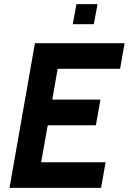

<svg xmlns="http://www.w3.org/2000/svg" viewBox="-20 -909 623 929"><path d="M149 -700H583L561 -576H259L233 -427H466L444 -303H211L179 -124H491L469 0H26ZM350 -889H452L434 -792H332Z"/></svg>

Font: Cabin
Style: Bold Italic
Weight: 700
Italic angle: -7°
Designer: Pablo Impallari
Foundry: Pablo Impallari. http://www.impallari.com Igino Marini. http://www.ikern.com
Version: Version 2.200